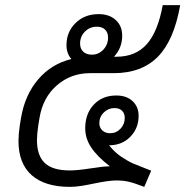

<svg xmlns="http://www.w3.org/2000/svg" viewBox="-20 -720 722 748"><path d="M129 -231Q124 -196 124 -174Q124 -114 154.5 -85Q185 -56 252 -56Q281 -56 333 -64Q383 -72 407 -72V-73Q358 -111 335 -146Q312 -181 312 -220Q312 -277 345.5 -312.5Q379 -348 433 -348Q473 -348 496.5 -326Q520 -304 520 -269Q520 -220 487.5 -187Q455 -154 405 -154Q426 -127 453 -109Q480 -91 500 -82.5Q520 -74 569 -55L542 8Q503 -7 481.5 -12Q460 -17 433 -17Q404 -17 346 -5Q323 0 298.5 4Q274 8 252 8Q155 8 103.5 -37.5Q52 -83 52 -171Q52 -196 57 -231L62 -261Q77 -350 128.5 -410.5Q180 -471 258 -490Q239 -512 239 -544Q239 -596 274.5 -630.5Q310 -665 364 -665Q406 -665 431 -642Q456 -619 456 -581Q456 -533 424 -499H434Q508 -499 551.5 -547.5Q595 -596 614 -700H682Q658 -563 595 -499Q532 -435 423 -435H331Q256 -435 201.5 -387.5Q147 -340 134 -261ZM292 -550Q292 -530 304.5 -518.5Q317 -507 338 -507Q364 -507 382.5 -526.5Q401 -546 401 -574Q401 -593 389.5 -604.5Q378 -616 357 -616Q330 -616 311 -597Q292 -578 292 -550ZM367 -240Q367 -223 378.5 -212Q390 -201 409 -201Q433 -201 449.5 -218.5Q466 -236 466 -261Q466 -278 455.5 -288.5Q445 -299 426 -299Q402 -299 384.5 -282Q367 -265 367 -240Z"/></svg>

Font: Bai Jamjuree
Style: Italic
Weight: 400
Italic angle: -10°
Version: Version 1.000; ttfautohint (v1.6)